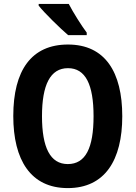

<svg xmlns="http://www.w3.org/2000/svg" viewBox="-20 -953 694 983"><path d="M332 -933H178V-924C207 -887 290 -806 329 -773H424V-786C399 -819 354 -890 332 -933ZM606 -358C606 -584 518 -725 328 -725C141 -725 48 -593 48 -359C48 -134 137 10 327 10C517 10 606 -133 606 -358ZM195 -358C195 -518 237 -604 328 -604C418 -604 459 -520 459 -358C459 -195 418 -113 327 -113C237 -113 195 -198 195 -358Z"/></svg>

Font: Noto Sans Arabic UI Cn
Style: Bold
Weight: 700
Width: 3
Designer: Monotype Design Team, Nadine Chahine and Nizar Qandah
Foundry: Monotype Imaging Inc.
Version: Version 2.010